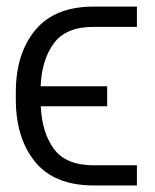

<svg xmlns="http://www.w3.org/2000/svg" viewBox="-20 -566 473 586"><path d="M266.1 -61.5H397.9V0H266.1Q146 0 87.2 -72Q28.3 -144 28.3 -262.7V-284.7Q28.3 -402.3 87.6 -474.1Q147 -545.9 266.1 -545.9H397.9V-483.9H266.1Q181.6 -484.4 144.5 -434.1Q107.4 -383.8 104 -302.7H307.1V-241.7H104.5Q107.9 -161.6 144.5 -111.6Q181.2 -61.5 266.1 -61.5Z"/></svg>

Font: Inter Light
Style: Regular
Weight: 300
Designer: Rasmus Andersson
Foundry: rsms
Version: Version 4.000;git-a52131595